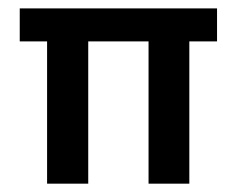

<svg xmlns="http://www.w3.org/2000/svg" viewBox="-20 -440 567 460"><path d="M27.3 -419.9Q27.3 -400.4 27.3 -340.8Q43.9 -340.8 92.8 -340.8Q92.8 -255.9 92.8 0Q117.2 0 191.4 0Q191.4 -85 191.4 -340.8Q227.5 -340.8 335.9 -340.8Q335.9 -255.9 335.9 0Q360.4 0 433.6 0Q433.6 -85 433.6 -340.8Q450.2 -340.8 500 -340.8Q500 -360.4 500 -419.9Q381.8 -419.9 27.3 -419.9Z"/></svg>

Font: TextaAlt
Style: Bold
Weight: 400
Designer: Daniel Hernandez & Miguel Hernandez
Version: Version 1.005;com.myfonts.easy.latinotype.texta.alt-bold.wfk